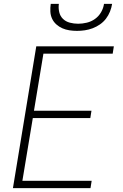

<svg xmlns="http://www.w3.org/2000/svg" viewBox="-20 -975 640 995"><path d="M47 0 168 -735H570L564 -697H205L156 -401H454L448 -363H150L96 -38H455L449 0ZM379 -815Q359 -815 339.5 -818Q320 -821 303 -828.5Q286 -836 272 -848.5Q258 -861 250 -878Q242 -895 241 -915Q240 -935 243 -955H285Q282 -933 287 -912Q292 -891 306.5 -877Q321 -863 342 -857.5Q363 -852 385 -852Q407 -852 430 -857.5Q453 -863 472.5 -877Q492 -891 504 -912Q516 -933 519 -955H561Q558 -935 550 -915Q542 -895 529 -878Q516 -861 498 -848.5Q480 -836 460 -828.5Q440 -821 419.5 -818Q399 -815 379 -815Z"/></svg>

Font: Iosevka Extralight Extended
Style: Italic
Weight: 200
Width: 7
Italic angle: -9°
Monospace: yes
Designer: Belleve Invis
Foundry: Belleve Invis
Version: Version 32.5.0; ttfautohint (v1.8.4)